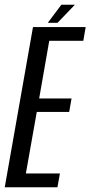

<svg xmlns="http://www.w3.org/2000/svg" viewBox="-49 -789 381 809"><path d="M-29 0 90 -675H312L302 -617H158.5L116 -374H252.5L242.5 -317.5H106L60 -58H203.5L193 0ZM152.5 -693 209.5 -769H266.5L193.5 -693Z"/></svg>

Font: Anybody Condensed Regular
Style: Italic
Weight: 400
Width: 3
Italic angle: -10°
Designer: Tyler Finck
Foundry: Etcetera Type Company
Version: Version 1.010; ttfautohint (v1.8.3) -l 8 -r 50 -G 200 -x 14 